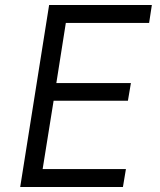

<svg xmlns="http://www.w3.org/2000/svg" viewBox="-20 -750 640 770"><path d="M61 0 177 -730H589L578 -658H244L206 -417H505L493 -346H195L151 -72H485L473 0Z"/></svg>

Font: JetBrains Mono NL Light
Style: Italic
Weight: 300
Italic angle: -9°
Designer: Philipp Nurullin, Konstantin Bulenkov
Foundry: JetBrains
Version: Version 2.304; ttfautohint (v1.8.4.7-5d5b)